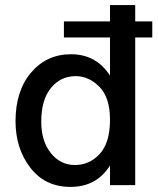

<svg xmlns="http://www.w3.org/2000/svg" viewBox="-20 -727 620 754"><path d="M142 -249Q142 -173 179.5 -126Q217 -79 274 -79Q332 -79 372 -123Q412 -167 412 -257Q412 -344 370.5 -386Q329 -428 277 -428Q218 -428 180 -381.5Q142 -335 142 -249ZM511 0H412V-77Q359 7 257 7Q157 7 99 -68.5Q41 -144 41 -251Q41 -370 102 -442Q163 -514 259 -514Q358 -514 412 -430V-580H231V-643H412V-707H511V-643H578V-580H511Z"/></svg>

Font: Hind Madurai Medium
Style: Regular
Weight: 500
Designer: Jyotish Sonowal
Foundry: Indian Type Foundry
Version: Version 1.001;PS 1.0;hotconv 1.0.86;makeotf.lib2.5.63406; tt